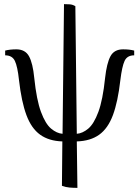

<svg xmlns="http://www.w3.org/2000/svg" viewBox="-20 -685 675 930"><path d="M280 215 282 0Q217 -2 174.5 -32.5Q132 -63 108 -127.5Q84 -192 72 -297Q65 -363 52 -390Q39 -417 5 -417V-440Q28 -446 59 -446Q102 -446 120.5 -412.5Q139 -379 146 -307Q157 -201 178.5 -143Q200 -85 227.5 -62Q255 -39 283 -37L290 -665Q304 -665 318 -664Q332 -663 345 -655L352 -37Q380 -39 407.5 -62Q435 -85 456.5 -143Q478 -201 489 -307Q497 -379 515 -412.5Q533 -446 576 -446Q608 -446 630 -440V-417Q596 -417 583.5 -390Q571 -363 563 -297Q551 -192 527 -127.5Q503 -63 460.5 -32.5Q418 -2 352 0L355 225Q336 225 317.5 223.5Q299 222 280 215Z"/></svg>

Font: Bona Nova SC
Style: Regular
Weight: 400
Designer: Mateusz Machalski
Foundry: Capitalics
Version: Version 4.001; ttfautohint (v1.8.4.7-5d5b)